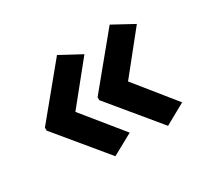

<svg xmlns="http://www.w3.org/2000/svg" viewBox="-99 -632 773 723"><g transform="rotate(-30 287.5 -270.0)"><path d="M40 -276 216 -490 307 -441 169 -270 307 -100 216 -50 40 -263ZM269 -276 445 -490 535 -441 398 -270 535 -100 445 -50 269 -263Z"/></g></svg>

Font: Noto Sans Malayalam SemiBold
Style: Regular
Weight: 600
Designer: Jelle Bosma - Monotype Design Team
Foundry: Monotype Imaging Inc.
Version: Version 2.104; ttfautohint (v1.8.4.7-5d5b)